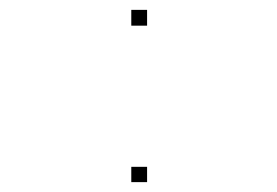

<svg xmlns="http://www.w3.org/2000/svg" viewBox="-20 -528 562 389"><path d="M246 -508H278V-476H246ZM246 -190H278V-159H246Z"/></svg>

Font: Zector
Style: Regular
Weight: 400
Designer: GGBot
Version: 0.72